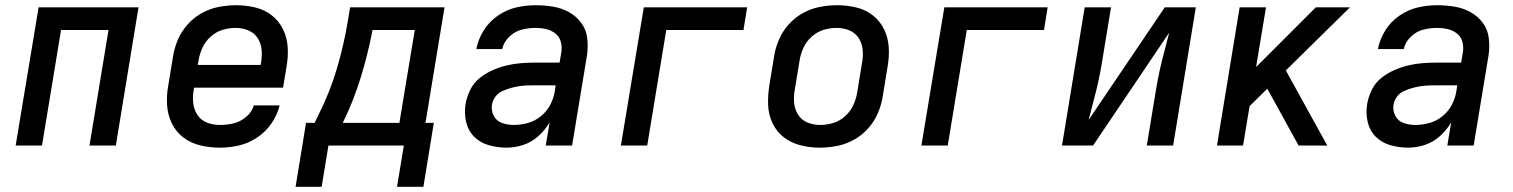

<svg xmlns="http://www.w3.org/2000/svg" viewBox="-20 -558 5800 736"><path d="M40 0H141L214 -443H396L323 0H424L511 -530H128Z M823 8Q860 8 896.5 -0.5Q933 -9 966 -31Q999 -53 1021 -85.5Q1043 -118 1052 -154H953Q946 -129 923.5 -110Q901 -91 875 -85Q849 -79 824 -79Q797 -79 773.5 -88Q750 -97 736.5 -118Q723 -139 720.5 -164.5Q718 -190 723 -216L724 -222H1065L1078 -300Q1085 -338 1083 -375Q1081 -412 1065.5 -444.5Q1050 -477 1022 -499Q994 -521 958 -529.5Q922 -538 885 -538Q852 -538 818.5 -531.5Q785 -525 754 -508Q723 -491 699 -464Q675 -437 661.5 -405Q648 -373 643 -340L625 -230Q618 -192 620.5 -154.5Q623 -117 639 -84.5Q655 -52 683.5 -30.5Q712 -9 748.5 -0.5Q785 8 823 8ZM738 -309 741 -326Q745 -351 756 -375Q767 -399 787.5 -417.5Q808 -436 833 -443.5Q858 -451 883 -451Q909 -451 932 -441.5Q955 -432 968 -411.5Q981 -391 983 -365.5Q985 -340 980 -314L979 -309Z M1603 158 1643 -87H1611L1684 -530H1322L1314 -481Q1299 -389 1272 -297Q1245 -205 1201 -118L1186 -87H1153L1139 0H1528L1502 158ZM1294 -87Q1336 -173 1363.5 -263Q1391 -353 1408 -443H1570L1511 -87ZM1113 158H1213L1239 0H1139Z M1922 8Q1954 8 1986 -2.5Q2018 -13 2044 -36.5Q2070 -60 2087 -89L2072 0H2173L2230 -345Q2235 -379 2231 -412Q2227 -445 2208 -470.5Q2189 -496 2161 -511.5Q2133 -527 2100 -532.5Q2067 -538 2033 -538Q1996 -538 1959 -529.5Q1922 -521 1888.5 -498Q1855 -475 1834 -441Q1813 -407 1806 -370H1905Q1911 -397 1932.5 -417.5Q1954 -438 1980.5 -444.5Q2007 -451 2033 -451Q2054 -451 2073.5 -446.5Q2093 -442 2108.5 -430Q2124 -418 2129.5 -399Q2135 -380 2132 -359L2125 -318H2034Q2006 -318 1978.5 -316Q1951 -314 1923.5 -307.5Q1896 -301 1869.5 -289.5Q1843 -278 1819.5 -259.5Q1796 -241 1783 -214.5Q1770 -188 1765 -161Q1759 -126 1766.5 -92Q1774 -58 1797 -34.5Q1820 -11 1853.5 -1.5Q1887 8 1922 8ZM1950 -79Q1926 -79 1904.5 -86.5Q1883 -94 1872.5 -114.5Q1862 -135 1866 -158Q1869 -174 1879.5 -188Q1890 -202 1906 -209Q1922 -216 1937.5 -220.5Q1953 -225 1969.5 -227.5Q1986 -230 2002 -230.5Q2018 -231 2034 -231H2110L2107 -210Q2103 -183 2090 -157.5Q2077 -132 2054 -113Q2031 -94 2003.5 -86.5Q1976 -79 1950 -79Z M2360 0H2461L2534 -443H2830L2844 -530H2448Z M3122 8Q3155 8 3188.5 1.5Q3222 -5 3253 -22Q3284 -39 3308 -66Q3332 -93 3345.5 -125Q3359 -157 3364 -190L3382 -300Q3389 -338 3387 -375Q3385 -412 3369.5 -444.5Q3354 -477 3326 -499Q3298 -521 3262 -529.5Q3226 -538 3189 -538Q3156 -538 3122.5 -531.5Q3089 -525 3058 -508Q3027 -491 3003 -464Q2979 -437 2965.5 -405Q2952 -373 2947 -340L2929 -230Q2923 -192 2924.5 -155Q2926 -118 2941.5 -85.5Q2957 -53 2985 -31.5Q3013 -10 3049 -1Q3085 8 3122 8ZM3124 -79Q3098 -79 3075 -88.5Q3052 -98 3039 -119Q3026 -140 3024 -165Q3022 -190 3027 -216L3045 -326Q3049 -351 3060 -375Q3071 -399 3091.5 -417.5Q3112 -436 3137 -443.5Q3162 -451 3187 -451Q3213 -451 3236 -441.5Q3259 -432 3272 -411.5Q3285 -391 3287 -365.5Q3289 -340 3284 -314L3266 -204Q3262 -179 3251 -155Q3240 -131 3219.5 -112.5Q3199 -94 3174 -86.5Q3149 -79 3124 -79Z M3512 0H3613L3686 -443H3982L3996 -530H3600Z M4051 0H4170L4462 -433Q4453 -396 4443 -359.5Q4433 -323 4425 -286Q4417 -249 4411 -212L4376 0H4477L4564 -530H4445L4153 -98Q4162 -135 4172 -171.5Q4182 -208 4190 -244.5Q4198 -281 4204 -318L4239 -530H4138Z M4645 0H4745L4770 -151L4838 -218L4958 0H5068L4909 -288L5155 -530H5024L4795 -301L4833 -530H4732Z M5378 8Q5410 8 5442 -2.5Q5474 -13 5500 -36.5Q5526 -60 5543 -89L5528 0H5629L5686 -345Q5691 -379 5687 -412Q5683 -445 5664 -470.5Q5645 -496 5617 -511.5Q5589 -527 5556 -532.5Q5523 -538 5489 -538Q5452 -538 5415 -529.5Q5378 -521 5344.5 -498Q5311 -475 5290 -441Q5269 -407 5262 -370H5361Q5367 -397 5388.5 -417.5Q5410 -438 5436.5 -444.5Q5463 -451 5489 -451Q5510 -451 5529.5 -446.5Q5549 -442 5564.5 -430Q5580 -418 5585.5 -399Q5591 -380 5588 -359L5581 -318H5490Q5462 -318 5434.5 -316Q5407 -314 5379.5 -307.5Q5352 -301 5325.5 -289.5Q5299 -278 5275.5 -259.5Q5252 -241 5239 -214.5Q5226 -188 5221 -161Q5215 -126 5222.5 -92Q5230 -58 5253 -34.5Q5276 -11 5309.5 -1.5Q5343 8 5378 8ZM5406 -79Q5382 -79 5360.5 -86.5Q5339 -94 5328.5 -114.5Q5318 -135 5322 -158Q5325 -174 5335.5 -188Q5346 -202 5362 -209Q5378 -216 5393.5 -220.5Q5409 -225 5425.5 -227.5Q5442 -230 5458 -230.5Q5474 -231 5490 -231H5566L5563 -210Q5559 -183 5546 -157.5Q5533 -132 5510 -113Q5487 -94 5459.5 -86.5Q5432 -79 5406 -79Z"/></svg>

Font: Iosevka Sparkle Medium Oblique
Style: Regular
Weight: 500
Italic angle: -9°
Designer: Belleve Invis
Foundry: Belleve Invis
Version: Version 4.5.0; ttfautohint (v1.8.3)